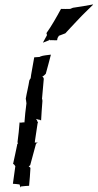

<svg xmlns="http://www.w3.org/2000/svg" viewBox="-20 -836 439 864"><path d="M39 -98C44 -98 46 -91 49 -88C45 -62 42 -35 38 -9C47 -9 58 -7 68 -6L71 4V6C71 6 71 7 70 8H71C71 6 74 4 75 3C87 2 100 0 111 0V-1C114 -26 115 -53 117 -80L116 -82C114 -84 111 -86 109 -87C111 -88 114 -91 116 -93L142 -189C144 -191 148 -193 149 -194V-195C144 -193 141 -196 136 -194C137 -196 138 -199 137 -200L149 -280C149 -281 150 -284 151 -284V-285C150 -285 149 -287 149 -288C148 -292 145 -298 142 -301C145 -300 149 -299 152 -298C157 -298 162 -296 165 -294C167 -322 168 -353 171 -382L170 -389V-390L169 -391L177 -481C177 -485 173 -491 170 -492C175 -492 183 -501 186 -504C194 -533 202 -562 209 -590H208C195 -588 175 -587 162 -582C162 -582 160 -582 159 -583V-582C160 -582 161 -581 162 -580C152 -580 144 -578 134 -578C130 -552 124 -525 120 -499C119 -494 119 -489 118 -484C116 -481 113 -477 112 -474C108 -447 100 -417 96 -392V-391C96 -391 97 -387 97 -386L99 -371C95 -343 92 -312 90 -285C84 -287 74 -282 68 -285V-284C66 -257 63 -226 59 -198C60 -195 59 -192 60 -189L57 -186V-183C52 -155 44 -125 39 -99ZM173 -644C182 -647 191 -651 201 -655C201 -656 200 -658 200 -659L203 -656L205 -655C216 -656 227 -654 237 -655C237 -657 238 -662 239 -665L245 -675C254 -678 265 -683 274 -686C282 -694 291 -704 298 -712L330 -746C352 -770 378 -794 399 -815L398 -816C370 -811 339 -805 308 -801L296 -796C283 -796 266 -795 255 -796L254 -795C235 -760 212 -719 189 -687V-686C190 -686 191 -681 191 -680V-677Z"/></svg>

Font: Charger Mayhem
Style: Obl
Weight: 400
Designer: Jasper
Foundry: Cannot Into Space Fonts
Version: Version 0.98